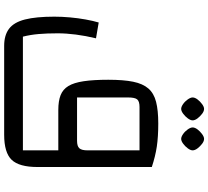

<svg xmlns="http://www.w3.org/2000/svg" viewBox="-59 -681 1000 922"><g transform="rotate(90 441.0 -220.0)"><path d="M200 260Q149 260 118 236.5Q87 213 73.5 160Q60 107 60 19Q60 -17 63.5 -56Q67 -95 73.5 -131Q80 -167 88 -194L164 -181Q152 -131 146 -84.5Q140 -38 140 3Q140 55 143.5 95Q147 135 156 170H702V0H782V100Q782 188 747.5 224Q713 260 627 260ZM508 0Q465 0 437 -11Q409 -22 393 -48.5Q377 -75 370 -122Q363 -169 363 -240Q363 -313 372.5 -359.5Q382 -406 405 -432.5Q428 -459 469 -469.5Q510 -480 573 -480Q637 -480 684 -473Q731 -466 782 -449V0ZM656 -90Q682 -90 692 -101Q702 -112 702 -140V-390H494Q467 -390 457.5 -379Q448 -368 448 -335V-90ZM503 -590Q493 -590 480 -599Q467 -608 457.5 -621.5Q448 -635 448 -645Q448 -656 457.5 -668.5Q467 -681 480 -690.5Q493 -700 503 -700Q514 -700 526.5 -690.5Q539 -681 548.5 -668.5Q558 -656 558 -645Q558 -635 548.5 -622Q539 -609 526 -599.5Q513 -590 503 -590ZM647 -590Q637 -590 624 -599Q611 -608 601.5 -621.5Q592 -635 592 -645Q592 -656 601.5 -668.5Q611 -681 624 -690.5Q637 -700 647 -700Q658 -700 670.5 -690.5Q683 -681 692.5 -668.5Q702 -656 702 -645Q702 -635 692.5 -622Q683 -609 670 -599.5Q657 -590 647 -590Z"/></g></svg>

Font: Changa
Style: Regular
Weight: 400
Designer: Eduardo Rodriguez Tunni
Foundry: Eduardo Rodriguez Tunni
Version: Version 3.003